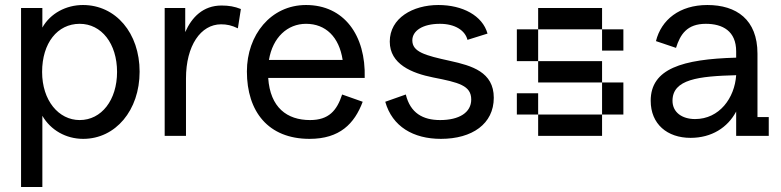

<svg xmlns="http://www.w3.org/2000/svg" viewBox="-20 -542 3115 766"><path d="M311 -522C244 -522 181 -489 149 -432V-510H64V204H149V-80C182 -23 243 12 312 12C441 12 537 -102 537 -256C537 -410 442 -522 311 -522ZM298 -63C214 -63 148 -141 148 -255C148 -370 209 -447 298 -447C385 -447 447 -368 447 -255C447 -143 385 -63 298 -63Z M1201 -522C1060 -522 965 -402 965 -257C965 -97 1050 12 1215 12C1335 12 1394 -48 1427 -136L1345 -165C1324 -101 1292 -63 1217 -63C1125 -63 1058 -113 1050 -231H1435C1440 -402 1352 -522 1201 -522ZM719 -510H637V0H722V-229C722 -360 781 -445 862 -445C885 -445 904 -441 929 -429L941 -506C916 -516 893 -520 864 -520C790 -520 745 -473 719 -414ZM1053 -303C1068 -393 1127 -447 1201 -447C1279 -447 1333 -395 1347 -303Z M1739 12C1864 12 1950 -48 1950 -152C1950 -255 1862 -280 1776 -299C1675 -321 1625 -335 1625 -381C1625 -419 1666 -447 1735 -447C1796 -447 1836 -420 1845 -383L1925 -408C1905 -480 1825 -522 1729 -522C1627 -522 1535 -470 1535 -376C1535 -286 1623 -250 1708 -233C1810 -213 1860 -201 1860 -145C1860 -93 1812 -63 1736 -63C1667 -63 1617 -91 1599 -165L1517 -136C1545 -37 1629 12 1739 12Z M2382 -510H2127V-425H2382ZM2127 -298V-425H2042V-298ZM2467 -425H2382V-340H2467ZM2127 -213H2382V-298H2127ZM2467 -85V-213H2382V-85ZM2042 -85H2127V-170H2042ZM2127 -85V0H2382V-85Z M3002 -328C3002 -464 2918 -522 2802 -522C2691 -522 2618 -463 2597 -378L2677 -351C2694 -405 2721 -447 2796 -447C2863 -447 2917 -418 2917 -337V-312C2702 -306 2576 -268 2576 -140C2576 -47 2642 8 2735 8C2819 8 2883 -33 2917 -97V0H3047V-75H3002ZM2753 -67C2701 -67 2663 -94 2663 -140C2663 -226 2767 -238 2917 -242C2911 -151 2850 -67 2753 -67Z"/></svg>

Font: Alpha Lyrae Medium
Style: Regular
Weight: 500
Designer: Nikolay Petroussenko, Plamen Motev
Foundry: Fontfabric LLC
Version: Version 1.000;hotconv 1.0.109;makeotfexe 2.5.65596